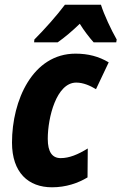

<svg xmlns="http://www.w3.org/2000/svg" viewBox="-20 -786 516 816"><path d="M125 -606H225C255 -627 286 -653 319 -685C336 -657 361 -625 378 -606H474L476 -618C453 -658 422 -724 409 -766H256C220 -718 168 -660 126 -618ZM201 10C261 10 312 -8 352 -32L353 -155C311 -129 274 -114 238 -114C202 -114 183 -140 183 -196C183 -287 220 -435 304 -435C334 -435 363 -422 388 -407L442 -521C400 -546 355 -558 301 -558C119 -558 31 -360 31 -180C31 -52 101 10 201 10Z"/></svg>

Font: Noto Sans Display SemiCondensed Extra
Style: Italic
Weight: 800
Width: 4
Italic angle: -12°
Designer: Monotype Design Team
Foundry: Monotype Imaging Inc.
Version: Version 1.900